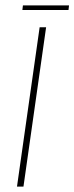

<svg xmlns="http://www.w3.org/2000/svg" viewBox="-20 -692 276 712"><path d="M43 0 127 -591H151L67 0ZM63 -655 65 -672H236L234 -655Z"/></svg>

Font: Alumni Sans Thin Thin
Style: Italic
Weight: 250
Italic angle: -8°
Version: Version 1.016